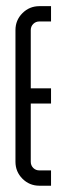

<svg xmlns="http://www.w3.org/2000/svg" viewBox="-20 -591 206 611"><path d="M77.9 -495.2V-309.9H142.4V-261.6H77.9V-76.2Q77.9 -64.6 85.8 -56.6Q93.7 -48.7 105.4 -48.7H142.4V0H105.4Q73.7 0 51.4 -22.3Q29.2 -44.6 29.2 -76.2V-495.2Q29.2 -526.9 51.4 -549.1Q73.7 -571.4 105.4 -571.4H142.4V-522.7H105.4Q93.7 -522.7 85.8 -514.8Q77.9 -506.9 77.9 -495.2Z"/></svg>

Font: Marapfhont
Style: Book
Weight: 400
Version: Version 0.15